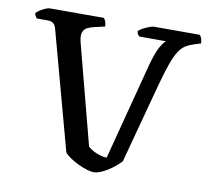

<svg xmlns="http://www.w3.org/2000/svg" viewBox="-78 -792 959 879"><g transform="rotate(10 401.5 -352.0)"><path d="M412 0Q399 0 379.5 -6Q360 -12 339 -22Q318 -32 300 -44Q282 -56 273 -68L124 -617Q120 -632 111 -640Q102 -648 84 -648H34Q30 -652 26.5 -658Q23 -664 22 -671Q27 -677 39 -685Q51 -693 64 -698.5Q77 -704 85 -704H335Q340 -700 344 -688.5Q348 -677 348 -666L296 -654Q283 -651 269 -644.5Q255 -638 248.5 -622.5Q242 -607 250 -575L371 -112Q380 -103 395.5 -94.5Q411 -86 428.5 -81Q446 -76 459 -76L577 -528Q593 -587 609 -615Q625 -643 635 -648H510Q506 -652 502.5 -657Q499 -662 498 -671Q505 -679 519.5 -686.5Q534 -694 548 -699Q562 -704 567 -704H781Q786 -700 790 -689Q794 -678 794 -666L765 -657Q742 -650 725 -639.5Q708 -629 694 -607.5Q680 -586 665.5 -545.5Q651 -505 633 -438L535 -73Q525 -61 509 -48Q493 -35 475.5 -24Q458 -13 441.5 -6.5Q425 0 412 0Z"/></g></svg>

Font: Texturina Medium
Style: Regular
Weight: 500
Designer: Guillermo Torres Carreño
Foundry: Omnibus-Type
Version: Version 1.003